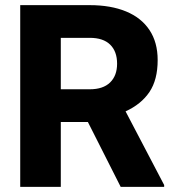

<svg xmlns="http://www.w3.org/2000/svg" viewBox="-20 -731 685 751"><path d="M622.1 -7.3V0H452.1L323.7 -253.9H217.8V0H59.1V-710.9H331.1Q413.1 -710.9 472.9 -686.3Q532.7 -661.6 564.7 -613.5Q596.7 -565.4 596.7 -496.1Q596.7 -418.9 564.5 -371.1Q532.2 -323.2 471.2 -295.4ZM217.8 -381.8H331.1Q383.3 -381.8 410.6 -408.4Q438 -435.1 438 -481.9Q438 -529.8 410.9 -556.4Q383.8 -583 331.1 -583H217.8Z"/></svg>

Font: Heebo ExtraBold
Style: Regular
Weight: 800
Designer: Oded Ezer
Foundry: Meir Sadan
Version: Version 2.001; ttfautohint (v1.5.14-ce02) -l 8 -r 50 -G 200 